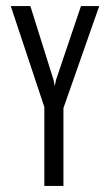

<svg xmlns="http://www.w3.org/2000/svg" viewBox="-20 -611 362 631"><path d="M125.7 0V-259.2L15.4 -591H79.8L156 -348.1L160 -328.1L164 -348.1L246.1 -591H306.1L188.5 -255.9V0Z"/></svg>

Font: Alumni Sans Thin
Style: Regular
Weight: 100
Designer: Robert E. Leuschke
Foundry: Robert E. Leuschke
Version: Version 1.018